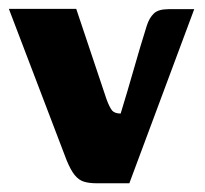

<svg xmlns="http://www.w3.org/2000/svg" viewBox="-30 -420 470 440"><path d="M191.6 0Q174.6 0 162.6 -3.6Q150.6 -7.2 141.2 -18.8Q131.8 -30.3 122.4 -53.5L-9.7 -399.7H144.7L214.1 -192.6Q220.4 -175.4 226.3 -167.6Q232.2 -159.8 246.5 -159.8Q262.2 -210.8 276.5 -261.1Q290.8 -311.5 306.4 -361.2Q312.2 -379.2 322.6 -389.1Q332.9 -399 356.2 -399H415.1L266.4 0Z"/></svg>

Font: Genos Thin
Style: Regular
Weight: 100
Designer: Robert E. Leuschke
Foundry: Robert E. Leuschke
Version: Version 1.010